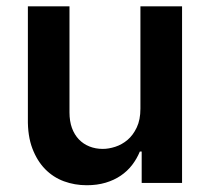

<svg xmlns="http://www.w3.org/2000/svg" viewBox="-20 -565 648 593"><path d="M247.9 7.1Q210.6 7.1 177.4 -5.1Q144.2 -17.4 119.3 -42.8Q94.5 -68.2 79.9 -106.7Q65.3 -145.2 66.1 -198.2V-545.5H194.6V-218Q194.6 -190.7 202.2 -169.7Q209.9 -148.8 223.7 -134.4Q237.6 -120 256.4 -112.6Q275.2 -105.1 297.6 -105.1Q315.7 -105.1 336.1 -111.7Q356.5 -118.3 373.8 -132.8Q391 -147.4 402.3 -171.2Q413.7 -195 413.7 -229.4V-545.5H542.3V0H417.6V-96.9H411.9Q402.7 -74.6 388 -55.4Q373.2 -36.2 352.8 -22.4Q332.4 -8.5 306.1 -0.7Q279.8 7.1 247.9 7.1Z"/></svg>

Font: Linik Sans SemiBold
Style: Regular
Weight: 600
Designer: Fonts by Rasmus Andersson / Changes by Cristiano Sobral with parts from Marc Monis
Foundry: rsms
Version: Version 3.020; ttfautohint (v1.6)